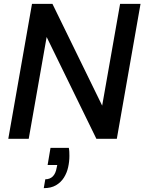

<svg xmlns="http://www.w3.org/2000/svg" viewBox="-20 -720 749 996"><path d="M23 0 146 -700H252L510 -172L603 -700H709L586 0H480L222 -528L129 0ZM207 256 215 210Q239 210 254 195Q269 180 274 150L277 136H227L242 47H337Q339 57 339.5 67.5Q340 78 340 89Q340 118 333.5 147.5Q327 177 311.5 201.5Q296 226 270.5 241Q245 256 207 256Z"/></svg>

Font: Rethink Sans Medium
Style: Italic
Weight: 500
Italic angle: -10°
Designer: The Rethink Sans project authors (Hans Thiessen). DM Sans designed by Colophon Foundry.
Foundry: Rethink Communications LLC
Version: Version 1.001